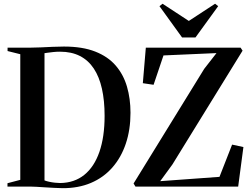

<svg xmlns="http://www.w3.org/2000/svg" viewBox="-20 -998 1345 1027"><path d="M314 8.5Q293.5 8 268.8 6.8Q244 5.5 219.8 4Q195.5 2.5 175 1.2Q154.5 0 141.5 0H20V-18L88.5 -36V-708L20.5 -725V-743H139.5Q165.5 -743 197 -744.5Q228.5 -746 261 -747.5Q293.5 -749 322 -749Q421 -749 489.2 -722.2Q557.5 -695.5 599 -647.2Q640.5 -599 659.2 -534.5Q678 -470 678 -394.5Q678 -304 653 -229.8Q628 -155.5 580.8 -101.8Q533.5 -48 466.2 -19.5Q399 9 314 8.5ZM302 -19Q378 -20 431 -62.8Q484 -105.5 511.8 -185.8Q539.5 -266 539.5 -378.5Q539.5 -460 525.2 -523.5Q511 -587 481.8 -631.2Q452.5 -675.5 407.5 -698.5Q362.5 -721.5 301 -721.5Q284 -721.5 266.2 -719.8Q248.5 -718 235.2 -716Q222 -714 218 -713.5V-33Q228 -29 242.8 -25.8Q257.5 -22.5 273.5 -20.8Q289.5 -19 302 -19ZM704.5 0 694.5 -16.5 1072.5 -630 1138 -714 854.5 -701.5 801.5 -544.5 744 -553 760 -743H1267L1277.5 -727L902 -118L837 -29L1154 -52L1221.5 -224.5L1282 -211.5L1254 0ZM954 -797.5 833 -965 849.5 -978 990 -886 1130.5 -978 1147 -965 1025.5 -797.5Z"/></svg>

Font: Merriweather 144pt SemiBold
Style: Regular
Weight: 600
Version: Version 2.100